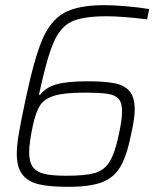

<svg xmlns="http://www.w3.org/2000/svg" viewBox="-20 -716 604 744"><path d="M45 -120Q45 -152 53.5 -201.5Q62 -251 80 -335Q113 -490 144 -563Q175 -636 228.5 -666Q282 -696 384 -696Q418 -696 466.5 -692Q515 -688 558 -681L550 -641Q452 -653 394 -653Q301 -653 257 -632Q213 -611 187 -550Q161 -489 131 -349H136Q156 -376 196.5 -388.5Q237 -401 320 -401Q388 -401 426 -393Q464 -385 483 -361.5Q502 -338 502 -292Q502 -260 491 -210Q474 -120 449.5 -75Q425 -30 378.5 -11Q332 8 243 8Q172 8 130 -2Q88 -12 66.5 -40Q45 -68 45 -120ZM440 -193Q453 -251 453 -285Q453 -318 439.5 -333Q426 -348 396.5 -352.5Q367 -357 306 -357Q229 -357 190 -345Q151 -333 134.5 -306.5Q118 -280 107 -228Q93 -163 93 -126Q93 -88 107.5 -68.5Q122 -49 152.5 -42Q183 -35 238 -35Q311 -35 347.5 -45.5Q384 -56 404.5 -89Q425 -122 440 -193Z"/></svg>

Font: Saira Semi Condensed ExtraLight
Style: Italic
Weight: 200
Width: 4
Italic angle: -12°
Designer: Hector Gatti with collaboration of the Omnibus-Type team
Foundry: Omnibus-Type
Version: Version 1.001; ttfautohint (v1.8)